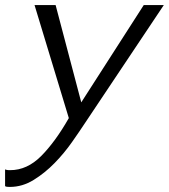

<svg xmlns="http://www.w3.org/2000/svg" viewBox="-97 -480 665 756"><path d="M238 4Q217 36 186.5 79.5Q156 123 118 162Q80 201 35.5 228.5Q-9 256 -58 256Q-66 256 -69.5 255.5Q-73 255 -77 253V187Q-74 188 -70.5 189Q-67 190 -57 190Q10 190 65.5 134Q121 78 174 -15L39 -460H122L223 -77L469 -460H548Z"/></svg>

Font: Quattrocento Sans
Style: Italic
Weight: 400
Designer: Pablo Impallari
Foundry: Pablo Impallari, Igino Marini, Brenda Gallo
Version: Version 2.000